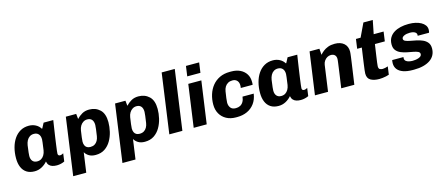

<svg xmlns="http://www.w3.org/2000/svg" viewBox="-54 -1388 5200 2237"><g transform="rotate(-15 2545.5 -269.5)"><path d="M199 10Q141.5 10 103.2 -15Q65 -40 46 -85.2Q27 -130.5 27 -191.5Q27 -259.5 42.8 -319Q58.5 -378.5 89.2 -424Q120 -469.5 164.8 -495.2Q209.5 -521 267.5 -521Q312.5 -521 349.2 -501.8Q386 -482.5 406.5 -448.5H412L445 -511H561.5Q554.5 -465.5 546.8 -415Q539 -364.5 532 -315.5Q525 -266.5 519.2 -225Q513.5 -183.5 510.2 -155.8Q507 -128 507 -119.5Q507 -107.5 513.5 -100.5Q520 -93.5 532.5 -93.5Q543 -93.5 554.2 -97.8Q565.5 -102 573 -107L560 -11.5Q542.5 -2.5 517.2 3.8Q492 10 467 10Q436.5 10 412.8 2.5Q389 -5 374 -21.8Q359 -38.5 354 -66.5Q325.5 -33 285.5 -11.5Q245.5 10 199 10ZM258 -94Q286.5 -94 307.5 -107.2Q328.5 -120.5 342.2 -144.2Q356 -168 361 -199Q370 -263 373.5 -290.5Q377 -318 377 -328Q377 -369 357 -391.5Q337 -414 300.5 -414Q272 -414 250.2 -400Q228.5 -386 215.2 -361Q202 -336 197 -304.5Q189 -249.5 186 -219.8Q183 -190 183 -178Q183 -138.5 202.5 -116.2Q222 -94 258 -94Z M616.5 181 713 -511H838L844.5 -448Q872.5 -478.5 909.2 -499.8Q946 -521 995.5 -521Q1073.5 -521 1124.8 -472.5Q1176 -424 1176 -322Q1176 -266.5 1162.5 -208.2Q1149 -150 1120.2 -100.5Q1091.5 -51 1045.8 -20.5Q1000 10 935 10Q885.5 10 853.8 -10Q822 -30 807.5 -57.5L774 181ZM899.5 -96Q930 -96 951.2 -108.8Q972.5 -121.5 985.8 -144.8Q999 -168 1003.5 -198Q1010.5 -243 1015 -279.2Q1019.5 -315.5 1019.5 -329Q1019.5 -371 1000.5 -393.5Q981.5 -416 945 -416Q918.5 -416 896.8 -402.5Q875 -389 860.8 -365.5Q846.5 -342 841.5 -310.5Q835 -265.5 830.2 -231Q825.5 -196.5 825.5 -179Q825.5 -152.5 834 -133.8Q842.5 -115 859 -105.5Q875.5 -96 899.5 -96Z M1210.5 181 1307 -511H1432L1438.5 -448Q1466.5 -478.5 1503.2 -499.8Q1540 -521 1589.5 -521Q1667.5 -521 1718.8 -472.5Q1770 -424 1770 -322Q1770 -266.5 1756.5 -208.2Q1743 -150 1714.2 -100.5Q1685.5 -51 1639.8 -20.5Q1594 10 1529 10Q1479.5 10 1447.8 -10Q1416 -30 1401.5 -57.5L1368 181ZM1493.5 -96Q1524 -96 1545.2 -108.8Q1566.5 -121.5 1579.8 -144.8Q1593 -168 1597.5 -198Q1604.5 -243 1609 -279.2Q1613.5 -315.5 1613.5 -329Q1613.5 -371 1594.5 -393.5Q1575.5 -416 1539 -416Q1512.5 -416 1490.8 -402.5Q1469 -389 1454.8 -365.5Q1440.5 -342 1435.5 -310.5Q1429 -265.5 1424.2 -231Q1419.5 -196.5 1419.5 -179Q1419.5 -152.5 1428 -133.8Q1436.5 -115 1453 -105.5Q1469.5 -96 1493.5 -96Z M1824.5 0 1925 -720H2083L1982 0Z M2118.5 0 2190 -511H2347.5L2275.5 0ZM2201 -598.5 2218 -720H2377L2360 -598.5Z M2625.5 10Q2561 10 2512 -16.5Q2463 -43 2435.8 -90.8Q2408.5 -138.5 2408.5 -202Q2408.5 -265.5 2426.5 -323Q2444.5 -380.5 2480.2 -425Q2516 -469.5 2569.2 -495.2Q2622.5 -521 2692.5 -521H2710Q2772 -521 2817.5 -498.8Q2863 -476.5 2888.5 -436.2Q2914 -396 2913.5 -341Q2913.5 -333 2913.5 -324.2Q2913.5 -315.5 2911.5 -306.5H2768.5Q2770 -314.5 2770.8 -322.8Q2771.5 -331 2771.5 -339Q2771.5 -374 2751.8 -395.5Q2732 -417 2695.5 -417Q2665.5 -417 2642.8 -404.2Q2620 -391.5 2606 -368.8Q2592 -346 2587 -315Q2580 -271 2575.2 -235.8Q2570.5 -200.5 2570.5 -182Q2570.5 -145.5 2590.2 -119.8Q2610 -94 2653 -94Q2683 -94 2705.8 -105.8Q2728.5 -117.5 2743.2 -142Q2758 -166.5 2762 -204H2897Q2887 -134.5 2851.8 -86.8Q2816.5 -39 2762.8 -14.5Q2709 10 2643 10Z M3142 10Q3084.5 10 3046.2 -15Q3008 -40 2989 -85.2Q2970 -130.5 2970 -191.5Q2970 -259.5 2985.8 -319Q3001.5 -378.5 3032.2 -424Q3063 -469.5 3107.8 -495.2Q3152.5 -521 3210.5 -521Q3255.5 -521 3292.2 -501.8Q3329 -482.5 3349.5 -448.5H3355L3388 -511H3504.5Q3497.5 -465.5 3489.8 -415Q3482 -364.5 3475 -315.5Q3468 -266.5 3462.2 -225Q3456.5 -183.5 3453.2 -155.8Q3450 -128 3450 -119.5Q3450 -107.5 3456.5 -100.5Q3463 -93.5 3475.5 -93.5Q3486 -93.5 3497.2 -97.8Q3508.5 -102 3516 -107L3503 -11.5Q3485.5 -2.5 3460.2 3.8Q3435 10 3410 10Q3379.5 10 3355.8 2.5Q3332 -5 3317 -21.8Q3302 -38.5 3297 -66.5Q3268.5 -33 3228.5 -11.5Q3188.5 10 3142 10ZM3201 -94Q3229.5 -94 3250.5 -107.2Q3271.5 -120.5 3285.2 -144.2Q3299 -168 3304 -199Q3313 -263 3316.5 -290.5Q3320 -318 3320 -328Q3320 -369 3300 -391.5Q3280 -414 3243.5 -414Q3215 -414 3193.2 -400Q3171.5 -386 3158.2 -361Q3145 -336 3140 -304.5Q3132 -249.5 3129 -219.8Q3126 -190 3126 -178Q3126 -138.5 3145.5 -116.2Q3165 -94 3201 -94Z M3581 0 3653 -511H3771.5L3777 -436.5Q3793 -455.5 3817.2 -475Q3841.5 -494.5 3876.2 -507.8Q3911 -521 3957.5 -521Q4027.5 -521 4068 -485.8Q4108.5 -450.5 4108.5 -387.5Q4108.5 -379.5 4107 -364.8Q4105.5 -350 4102.2 -324Q4099 -298 4092.8 -255.8Q4086.5 -213.5 4077.8 -150.8Q4069 -88 4056 0H3898Q3910.5 -86 3918.8 -144.2Q3927 -202.5 3932 -239Q3937 -275.5 3939.8 -296Q3942.5 -316.5 3943.5 -326.5Q3944.5 -336.5 3944.5 -342.5Q3944.5 -373 3927.5 -389.5Q3910.5 -406 3881 -406Q3857 -406 3836 -393.8Q3815 -381.5 3801 -361Q3787 -340.5 3783 -314.5L3739 0Z M4356 10.5Q4291.5 10.5 4252 -12.5Q4212.5 -35.5 4212.5 -92.5Q4212.5 -104.5 4215.8 -133Q4219 -161.5 4224.8 -202.5Q4230.5 -243.5 4237.5 -293Q4244.5 -342.5 4252.5 -396.5H4196.5L4212.5 -511H4268.5L4346 -674H4459L4426.5 -511H4546L4530 -396.5H4410.5Q4400.5 -327 4392.2 -271.8Q4384 -216.5 4379.5 -181.5Q4375 -146.5 4375 -137.5Q4375 -108.5 4389.8 -100.8Q4404.5 -93 4424.5 -93Q4435.5 -93 4455.2 -97.2Q4475 -101.5 4488 -106.5L4474.5 -9.5Q4460 -4 4438.5 0.8Q4417 5.5 4394.8 8Q4372.5 10.5 4356 10.5Z M4759 10Q4692.5 10 4646.2 -6Q4600 -22 4576.2 -52.2Q4552.5 -82.5 4552.5 -124.5Q4552.5 -136 4553.8 -146.5Q4555 -157 4556.5 -164H4692.5Q4691.5 -158.5 4691.2 -155.5Q4691 -152.5 4691 -148.5Q4691 -128 4705.2 -115.8Q4719.5 -103.5 4741.8 -98.8Q4764 -94 4786.5 -94Q4801.5 -94 4820.2 -96.5Q4839 -99 4856 -104.8Q4873 -110.5 4884.5 -120.5Q4896 -130.5 4896 -146Q4896 -167 4874.2 -177Q4852.5 -187 4818.5 -193.2Q4784.5 -199.5 4746.2 -207Q4708 -214.5 4674 -228.8Q4640 -243 4618.2 -269.8Q4596.5 -296.5 4596.5 -341Q4596.5 -389 4616.8 -423Q4637 -457 4672 -478.8Q4707 -500.5 4751.5 -510.8Q4796 -521 4844.5 -521H4855.5Q4895 -521 4931.8 -512.8Q4968.5 -504.5 4997.2 -488.8Q5026 -473 5042.8 -450Q5059.5 -427 5059.5 -397.5Q5059.5 -385 5057.8 -376Q5056 -367 5053.5 -360.5H4916.5Q4917.5 -363.5 4917.8 -367Q4918 -370.5 4918 -372.5Q4918 -386.5 4908.5 -396.8Q4899 -407 4881.2 -412.8Q4863.5 -418.5 4837.5 -418.5Q4818.5 -418.5 4801 -415.5Q4783.5 -412.5 4769.5 -406.2Q4755.5 -400 4747.2 -391.2Q4739 -382.5 4739 -371Q4739 -352 4760.8 -342.2Q4782.5 -332.5 4816.8 -326.2Q4851 -320 4889.8 -312Q4928.5 -304 4962.8 -289Q4997 -274 5018.8 -247.2Q5040.5 -220.5 5040.5 -175.5Q5040.5 -131 5022.2 -96.5Q5004 -62 4969.5 -38.5Q4935 -15 4886 -2.5Q4837 10 4775.5 10Z"/></g></svg>

Font: Chivo Medium
Style: Italic
Weight: 500
Italic angle: -8.05°
Designer: Hector Gatti
Foundry: Omnibus-Type
Version: Version 2.002